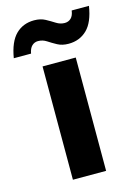

<svg xmlns="http://www.w3.org/2000/svg" viewBox="-157 -777 597 838"><g transform="rotate(-15 142.0 -358.0)"><path d="M66 0V-512H216V0ZM202 -578Q173 -578 152 -589.5Q131 -601 113.5 -612.5Q96 -624 75 -624Q59 -624 47.5 -613Q36 -602 32 -579H-46Q-34 -651 -1 -683.5Q32 -716 82 -716Q111 -716 132 -704.5Q153 -693 171 -681.5Q189 -670 209 -670Q226 -670 237.5 -681Q249 -692 252 -715H330Q319 -643 285.5 -610.5Q252 -578 202 -578Z"/></g></svg>

Font: DM Sans 12pt Black
Style: Regular
Weight: 900
Version: Version 4.004;gftools[0.9.30]